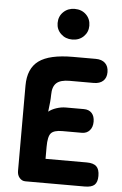

<svg xmlns="http://www.w3.org/2000/svg" viewBox="-63 -1006 669 1049"><g transform="rotate(5 272.0 -481.0)"><path d="M117 0Q98 0 85 -15Q72 -30 72 -53V-521Q72 -615 130 -657.5Q188 -700 317 -700H442Q475 -700 493.5 -682.5Q512 -665 512 -633Q512 -602 493.5 -585Q475 -568 442 -568H310Q260 -568 238 -548Q216 -528 216 -483Q216 -467 214 -443.5Q212 -420 208 -390Q225 -404 251 -412.5Q277 -421 302 -421H401Q429 -421 444.5 -404Q460 -387 460 -357Q460 -327 444 -309Q428 -291 401 -291H294Q248 -291 232 -272.5Q216 -254 216 -198V-132H442Q479 -132 495.5 -116Q512 -100 512 -64Q512 -30 496 -15Q480 0 442 0ZM304 -794Q267 -794 242 -818Q217 -842 217 -877Q217 -914 242 -938Q267 -962 304 -962Q342 -962 366.5 -938Q391 -914 391 -877Q391 -842 366.5 -818Q342 -794 304 -794Z"/></g></svg>

Font: Madimi One
Style: Regular
Weight: 400
Designer: Taurai Valerie Mtake, Mirko Velimirovic
Foundry: TaVaTake
Version: Version 1.000; ttfautohint (v1.8.4.7-5d5b)